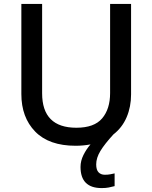

<svg xmlns="http://www.w3.org/2000/svg" viewBox="-20 -734 778 980"><path d="M471 105Q471 133 483 145.5Q495 158 515 158Q531 158 543.5 155.5Q556 153 565 151V216Q550 220 535 223Q520 226 499 226Q391 226 391 118Q391 87 406 57Q421 27 442 3Q406 10 366 10Q230 10 159.5 -62.5Q89 -135 89 -254V-714H195V-258Q195 -82 370 -82Q461 -82 501.5 -130Q542 -178 542 -259V-714H649V-252Q649 -189 626.5 -136Q604 -83 559 -48Q514 1 492.5 36.5Q471 72 471 105Z"/></svg>

Font: Noto Sans Tai Tham Medium
Style: Regular
Weight: 500
Designer: Monotype Design Team 2013. Revised by David WIlliams 2020
Foundry: Monotype Imaging Inc.
Version: Version 2.002; ttfautohint (v1.8.4.7-5d5b)